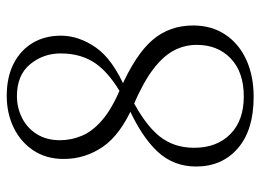

<svg xmlns="http://www.w3.org/2000/svg" viewBox="-124 -654 791 584"><g transform="rotate(-90 272.0 -361.5)"><path d="M270 14Q169 14 113.5 -34Q58 -82 58 -161Q58 -230 104 -279Q150 -328 240 -368V-373L266 -358Q186 -317 150.5 -273Q115 -229 115 -167Q115 -98 156.5 -57Q198 -16 271 -16Q345 -16 386.5 -55.5Q428 -95 428 -159Q428 -196 411 -228.5Q394 -261 354 -291.5Q314 -322 244 -352Q156 -390 118.5 -444Q81 -498 81 -564Q81 -617 107 -656Q133 -695 176.5 -716Q220 -737 273 -737Q330 -737 371 -716Q412 -695 434 -658Q456 -621 456 -572Q456 -518 420 -466Q384 -414 291 -374V-369L269 -383Q340 -422 371 -466Q402 -510 402 -573Q402 -626 369 -666Q336 -706 272 -706Q237 -706 206 -690.5Q175 -675 156.5 -645.5Q138 -616 138 -575Q138 -540 152 -507.5Q166 -475 200 -446Q234 -417 295 -391Q399 -345 443 -293.5Q487 -242 487 -170Q487 -114 459.5 -72.5Q432 -31 383 -8.5Q334 14 270 14Z"/></g></svg>

Font: Noto Serif JP
Style: Regular
Weight: 200
Designer: Ryoko NISHIZUKA 西塚涼子 (kana & ideographs); Frank Grießhammer (Latin, Greek & Cyrillic); Wenlong ZHANG 张文龙 (bopomofo); San
Foundry: Adobe
Version: Version 2.001;hotconv 1.1.0;makeotfexe 2.6.0